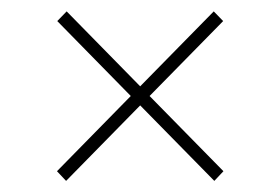

<svg xmlns="http://www.w3.org/2000/svg" viewBox="-20 -421 495 339"><path d="M210.9 -251.5 81.1 -383.8 97.7 -400.9 227.5 -268.6 357.4 -400.9 374 -383.8 244.1 -251.5 374.5 -118.7 358.4 -101.6 227.5 -234.9 96.7 -101.6 80.6 -118.7Z"/></svg>

Font: Vazirmatn UI NL Thin
Style: Regular
Weight: 100
Designer: Saber Rastikerdar
Foundry: Saber Rastikerdar
Version: Version 33.003